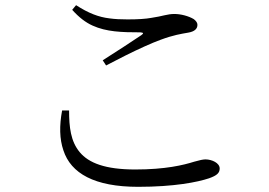

<svg xmlns="http://www.w3.org/2000/svg" viewBox="-20 -721 1040 742"><path d="M220 -294H247C247 -230 253 -175 288 -133C323 -91 387 -66 503 -66C619 -66 689 -83 730 -96C751 -102 765 -105 774 -105C799 -105 829 -91 829 -70C829 -53 819 -43 788 -32C743 -17 653 1 514 1C345 1 254 -51 225 -140C210 -184 209 -235 220 -294ZM390 -468 377 -488C428 -520 490 -561 526 -585C536 -592 535 -595 522 -596C450 -596 391 -598 338 -622C311 -634 285 -654 259 -683L274 -701C322 -670 361 -655 403 -650C424 -647 447 -646 473 -646C513 -646 544 -648 565 -652C586 -655 603 -659 616 -662C629 -665 641 -667 654 -667C679 -667 709 -659 729 -647C738 -640 743 -633 743 -625C743 -609 731 -599 708 -595C680 -590 651 -586 600 -567C567 -555 516 -532 464 -506C438 -493 413 -480 390 -468Z"/></svg>

Font: CJK Symbols
Style: Regular
Weight: 400
Designer: Ryoko NISHIZUKA 西塚涼子 (kana & ideographs); Frank Grießhammer (serif-style Latin); Paul D. Hunt (sans serif–style Latin); 
Foundry: Unicode
Version: Version 2.000;hotconv 1.1.0;makeotfexe 2.6.0